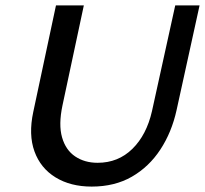

<svg xmlns="http://www.w3.org/2000/svg" viewBox="-20 -678 758 710"><path d="M319 12Q241 12 185.5 -22Q130 -56 107.5 -118Q85 -180 103 -264L187 -658H290L211 -288Q196 -217 209.5 -170Q223 -123 258 -99.5Q293 -76 341 -76Q417 -76 469.5 -127.5Q522 -179 542 -267L628 -658H718L633 -271Q615 -189 573 -125Q531 -61 467.5 -24.5Q404 12 319 12Z"/></svg>

Font: Ysabeau Office SemiBold
Style: Italic
Weight: 600
Italic angle: -12°
Designer: Christian Thalmann (Catharsis Fonts)
Version: Version 2.001;gftools[0.9.30]; featfreeze: tnum,lnum,ss02